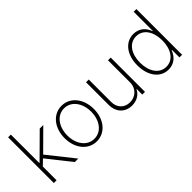

<svg xmlns="http://www.w3.org/2000/svg" viewBox="38 -1437 2160 2160"><g transform="rotate(-45 1117.5 -357.5)"><path d="M89.8 0H133.2V-218.4L199.6 -282.7L423.3 0H478.7L231.2 -311.1L467.3 -545.5H410.9L138.1 -275.2H133.2V-727.3H89.8Z M764.9 11.4C899.9 11.4 997.9 -107.2 997.9 -271C997.9 -434.7 899.5 -553.6 764.9 -553.6C630 -553.6 532 -435 532 -271C532 -107.2 630 11.4 764.9 11.4ZM764.9 -28.8C650.2 -28.8 574.9 -135.7 574.9 -271C574.9 -405.5 650.9 -513.1 764.9 -513.1C879.3 -513.1 954.9 -405.9 954.9 -271C954.9 -135.7 879.6 -28.8 764.9 -28.8Z M1496.8 -193.5C1496.8 -96.2 1424.4 -35.2 1339.1 -35.2C1251.8 -35.2 1190.7 -96.6 1190.7 -187.5V-545.5H1147.4V-185.7C1147.4 -66.4 1223.4 7.1 1330.3 7.1C1408 7.1 1467.7 -32.3 1493.3 -88.4H1496.8V0H1540.1V-545.5H1496.8Z M1907 11.4C2000.4 11.4 2057.2 -48.7 2083.1 -119H2088.4V0H2130.3V-727.3H2087.4V-423.7H2083.1C2057.9 -494 2000.7 -553.6 1907.3 -553.6C1776.3 -553.6 1689.6 -435.7 1689.6 -271.3C1689.6 -106.2 1775.2 11.4 1907 11.4ZM1910.9 -28.8C1798.7 -28.8 1732.6 -134.6 1732.6 -271.7C1732.6 -408.7 1798.7 -513.1 1910.9 -513.1C2021.7 -513.1 2087.7 -410.9 2087.7 -271.7C2087.7 -132.1 2021.7 -28.8 1910.9 -28.8Z"/></g></svg>

Font: Karasuma Gothic
Style: Thin
Weight: 200
Designer: Rasmus Andersson / Ryoko Ishizuka
Foundry: rsms
Version: Version 1.00